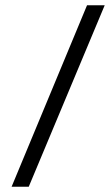

<svg xmlns="http://www.w3.org/2000/svg" viewBox="-20 -708 417 728"><path d="M377 -688 89 0H24L310 -688Z"/></svg>

Font: Zilla Slab Regular
Style: Italic
Weight: 400
Italic angle: -6°
Designer: Typotheque.com
Foundry: Typotheque type foundry
Version: Version 1.1; 2017; ttfautohint (v1.6)